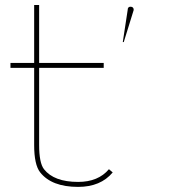

<svg xmlns="http://www.w3.org/2000/svg" viewBox="-20 -732 665 752"><path d="M21 -466.3V-485.4H113.8V-712.4H133.3V-485.4H386.2V-466.3H133.3V-164.1Q133.3 -93.8 152.3 -69.3Q191.4 -19.5 286.1 -19.5Q364.7 -19.5 406.7 -69.3L421.4 -56.6Q374 0 286.1 0Q182.1 0 137.2 -57.1Q113.8 -86.9 113.8 -164.1V-466.3ZM464.7 -567.2H460.9L480.1 -693Q480.1 -705.7 491 -705.7Q503.7 -705.7 503.7 -693Z"/></svg>

Font: Fortheenas_01
Style: Regular
Weight: 100
Designer: Situjuh Nazara
Version: Version 1.10 September 8, 2014